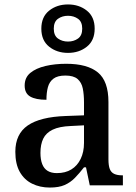

<svg xmlns="http://www.w3.org/2000/svg" viewBox="-20 -834 613 864"><path d="M204 10Q160 10 124.5 -7.5Q89 -25 69 -60.5Q49 -96 49 -151Q49 -231 105 -269.5Q161 -308 276 -312L358 -315V-373Q358 -409 352.5 -436Q347 -463 329 -478.5Q311 -494 274 -494Q239 -494 220.5 -480Q202 -466 195.5 -441.5Q189 -417 189 -385Q141 -385 116 -399.5Q91 -414 91 -449Q91 -485 116.5 -506Q142 -527 184.5 -537Q227 -547 278 -547Q373 -547 420.5 -508Q468 -469 468 -375V-117Q468 -89 474 -73.5Q480 -58 494 -51.5Q508 -45 530 -45H533V0H384L367 -81H358Q337 -54 317 -33.5Q297 -13 271 -1.5Q245 10 204 10ZM236 -55Q274 -55 301 -71.5Q328 -88 343 -119Q358 -150 358 -191V-270L299 -267Q247 -265 217 -250.5Q187 -236 174.5 -210Q162 -184 162 -146Q162 -116 170 -95.5Q178 -75 194.5 -65Q211 -55 236 -55ZM286 -596Q236 -596 201 -624Q166 -652 166 -705Q166 -758 201 -786Q236 -814 286 -814Q336 -814 371 -786Q406 -758 406 -705Q406 -652 371 -624Q336 -596 286 -596ZM286 -647Q312 -647 331 -660.5Q350 -674 350 -705Q350 -736 331 -749.5Q312 -763 286 -763Q260 -763 241 -749.5Q222 -736 222 -705Q222 -674 241 -660.5Q260 -647 286 -647Z"/></svg>

Font: Noto Serif Kannada Medium
Style: Regular
Weight: 500
Version: Version 2.003